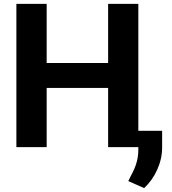

<svg xmlns="http://www.w3.org/2000/svg" viewBox="-20 -747 871 975"><path d="M63.2 0H217V-300.4H529.1V0H682.5V11C682.9 73.2 661.9 113.6 641.3 152.7C638.1 159.4 634.6 165.8 631.4 172.6L712 208.1C766 158.4 803.6 79.9 803.3 2.1V-82.7H682.5V-727.3H529.1V-427.2H217V-727.3H63.2Z"/></svg>

Font: Karasuma Gothic
Style: Bold
Weight: 700
Designer: Rasmus Andersson / Ryoko Nishizuka
Foundry: Genbu
Version: Version 1.00